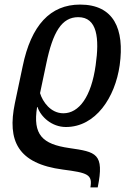

<svg xmlns="http://www.w3.org/2000/svg" viewBox="-20 -567 549 839"><path d="M330 -547C200 -547 116 -457 79 -277L45 -116C11 48 57 148 255 174C362 188 385 195 375 252H407C437 103 400 97 283 80C164 63 123 21 142 -99H144C158 -57 206 -12 268 -12C398 -12 483 -141 503 -282C525 -441 477 -547 330 -547ZM322 -492C405 -492 415 -400 398 -282C379 -144 325 -72 257 -72C201 -72 166 -123 155 -160L182 -288C211 -428 250 -492 322 -492Z"/></svg>

Font: Noto Serif Condensed Medium
Style: Italic
Weight: 500
Width: 3
Italic angle: -12°
Designer: Monotype Design Team
Foundry: Monotype Imaging Inc.
Version: Version 2.013